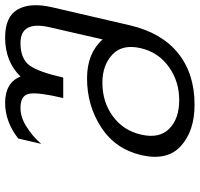

<svg xmlns="http://www.w3.org/2000/svg" viewBox="-35 -745 780 750"><g transform="rotate(-90 355.0 -370.0)"><path d="M518 -320Q476 -360 407 -360Q332 -360 277 -320Q220 -279 204 -208Q188 -138 227 -99Q266 -60 339 -60Q412 -60 468 -100Q526 -141 542 -211Q558 -281 518 -320ZM631 -252Q602 -129 523 -65Q443 0 321 0Q218 0 159 -54Q101 -107 124 -208Q148 -310 233 -365Q318 -420 424 -420Q522 -420 576 -359L624 -568Q649 -680 562 -680Q500 -680 474 -644Q448 -607 427 -513H347Q370 -610 364 -645Q358 -680 309 -680Q272 -680 236 -657Q196 -632 168 -599L189 -689Q255 -740 328 -740Q407 -740 431 -680Q490 -740 583 -740Q665 -740 693 -691Q721 -642 702 -558Z"/></g></svg>

Font: Miedinger
Style: Italic
Weight: 400
Italic angle: -13°
Version: Version 001.000